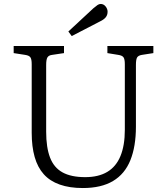

<svg xmlns="http://www.w3.org/2000/svg" viewBox="-20 -935 841 969"><path d="M398 14Q331 14 281.5 -3.5Q232 -21 201 -55.5Q170 -90 155 -142.5Q140 -195 140 -265V-611Q140 -636 133.5 -645.5Q127 -655 107 -658L49 -667V-703H303V-667L243 -658Q226 -656 219.5 -645.5Q213 -635 213 -607V-270Q213 -191 232.5 -140Q252 -89 295.5 -65Q339 -41 410 -41Q477 -41 521.5 -67.5Q566 -94 588 -147.5Q610 -201 610 -280V-611Q610 -636 603.5 -645.5Q597 -655 577 -658L522 -667V-703H754V-667L696 -658Q678 -655 672 -645Q666 -635 666 -607V-296Q666 -196 638 -126.5Q610 -57 550.5 -21.5Q491 14 398 14ZM342 -753 325 -776 451 -893Q464 -904 472 -909.5Q480 -915 488 -915Q503 -915 513 -902.5Q523 -890 523 -876Q523 -859 513.5 -847.5Q504 -836 485 -827Z"/></svg>

Font: Literata 18pt Light
Style: Regular
Weight: 300
Designer: Latin by Veronika Burian and Jose Scaglione. Greek by Irene Vlachou. Cyrillic by Vera Evstafieva.
Foundry: TypeTogether
Version: Version 3.103;gftools[0.9.29]